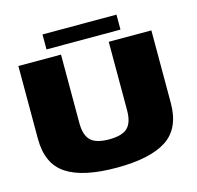

<svg xmlns="http://www.w3.org/2000/svg" viewBox="-115 -929 1080 1053"><g transform="rotate(-15 425.0 -402.0)"><path d="M421 3.5Q612 3.5 705.2 -57.8Q798.5 -119 798.5 -262.5V-675H556.5V-286Q556.5 -217.5 526 -187.5Q495.5 -157.5 421 -157.5Q346.5 -157.5 316 -187.8Q285.5 -218 285.5 -286V-675H43.5V-262.5Q43.5 -119 136.8 -57.8Q230 3.5 421 3.5ZM216 -723H636V-808H216Z"/></g></svg>

Font: Anybody SemiExpanded Black
Style: Regular
Weight: 900
Width: 6
Version: Version 1.113;gftools[0.9.25]